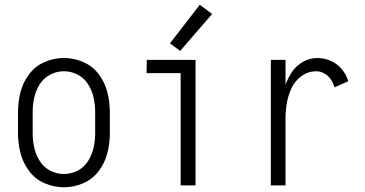

<svg xmlns="http://www.w3.org/2000/svg" viewBox="-20 -783 1540 811"><path d="M250 8Q208 8 168.5 -9Q129 -26 103 -60.5Q77 -95 66.5 -136.5Q56 -178 56 -220V-310Q56 -352 66.5 -393.5Q77 -435 103 -469.5Q129 -504 168.5 -521Q208 -538 250 -538Q292 -538 331.5 -521Q371 -504 397 -469.5Q423 -435 433.5 -393.5Q444 -352 444 -310V-220Q444 -178 433.5 -136.5Q423 -95 397 -60.5Q371 -26 331.5 -9Q292 8 250 8ZM250 -48Q281 -48 308.5 -62.5Q336 -77 352.5 -103.5Q369 -130 375.5 -160Q382 -190 382 -220V-310Q382 -340 375.5 -370Q369 -400 352.5 -426.5Q336 -453 308.5 -467.5Q281 -482 250 -482Q219 -482 191.5 -467.5Q164 -453 147.5 -426.5Q131 -400 124.5 -370Q118 -340 118 -310V-220Q118 -190 124.5 -160Q131 -130 147.5 -103.5Q164 -77 191.5 -62.5Q219 -48 250 -48Z M743 0V-474H599L600 -530H806V0ZM741 -568 698 -600 824 -763 876 -724Z M1124 0V-530H1186V-425Q1195 -450 1210 -474Q1228 -503 1257.5 -520.5Q1287 -538 1320 -538Q1350 -538 1377 -526Q1404 -514 1423.5 -491Q1443 -468 1451 -440L1393 -414Q1388 -432 1377.5 -447.5Q1367 -463 1350.5 -472.5Q1334 -482 1316 -482Q1282 -482 1254 -462Q1226 -442 1211.5 -411Q1197 -380 1191.5 -347Q1186 -314 1186 -281V0Z"/></svg>

Font: Iosevka SS01 Light
Style: Regular
Weight: 300
Monospace: yes
Designer: Belleve Invis
Foundry: Belleve Invis
Version: 2.3.3; ttfautohint (v1.8.3)